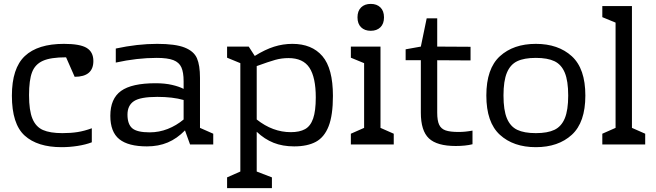

<svg xmlns="http://www.w3.org/2000/svg" viewBox="-20 -741 3365 985"><path d="M459 -428Q459 -347 363 -347L319 -447Q240 -447 200 -429Q160 -411 144.5 -370.5Q129 -330 129 -253Q129 -174 146.5 -132Q164 -90 200.5 -74Q237 -58 300 -58Q343 -58 378 -63.5Q413 -69 451 -83V-11Q420 1 378.5 7.5Q337 14 296 14Q172 14 106.5 -45.5Q41 -105 41 -250Q41 -391 107.5 -453.5Q174 -516 308 -516Q391 -516 425 -495Q459 -474 459 -428Z M1074 -55V0H955L929 -72Q888 -30 840.5 -10Q793 10 734 10Q638 10 592 -27Q546 -64 546 -147Q546 -235 601 -274.5Q656 -314 778 -314Q826 -314 862.5 -305.5Q899 -297 922 -285V-324Q922 -370 910.5 -395.5Q899 -421 869.5 -432.5Q840 -444 784 -444Q683 -444 574 -420V-492Q685 -516 786 -516Q880 -516 927.5 -497Q975 -478 990.5 -442Q1006 -406 1006 -342V-85ZM748 -62Q796 -62 840.5 -79.5Q885 -97 922 -128V-228Q866 -244 787 -244Q700 -244 667 -222Q634 -200 634 -153Q634 -104 658.5 -83Q683 -62 748 -62Z M1688 -249Q1688 -150 1666 -93.5Q1644 -37 1600.5 -13.5Q1557 10 1489 10Q1430 10 1383.5 -8.5Q1337 -27 1297 -65V139L1375 169V224H1145V169L1213 139V-417L1145 -445V-502H1256L1287 -454Q1340 -487 1386 -501.5Q1432 -516 1480 -516Q1580 -516 1634 -453Q1688 -390 1688 -249ZM1600 -241Q1600 -344 1567.5 -393.5Q1535 -443 1460 -443Q1425 -443 1392.5 -434Q1360 -425 1297 -402V-128Q1379 -63 1472 -63Q1517 -63 1545 -78.5Q1573 -94 1586.5 -133Q1600 -172 1600 -241Z M1950 -652Q1950 -619 1931.5 -601Q1913 -583 1882 -583Q1851 -583 1832.5 -601Q1814 -619 1814 -652Q1814 -685 1832.5 -703Q1851 -721 1882 -721Q1913 -721 1931.5 -703Q1950 -685 1950 -652ZM1932 -85 2000 -55V0H1780V-55L1848 -85V-417L1780 -445V-502H1932Z M2139 -163V-432H2061V-488L2139 -502L2169 -647H2223V-502L2394 -501V-431L2223 -432V-163Q2223 -122 2233 -101Q2243 -80 2266 -72Q2289 -64 2333 -64Q2367 -64 2404 -71V-1Q2368 8 2318 8Q2222 8 2180.5 -31Q2139 -70 2139 -163Z M2983 -251Q2983 -113 2913.5 -49.5Q2844 14 2729 14Q2614 14 2544.5 -49.5Q2475 -113 2475 -251Q2475 -389 2544.5 -452.5Q2614 -516 2729 -516Q2844 -516 2913.5 -452.5Q2983 -389 2983 -251ZM2563 -251Q2563 -176 2580.5 -134Q2598 -92 2633.5 -75Q2669 -58 2729 -58Q2789 -58 2824.5 -75Q2860 -92 2877.5 -134Q2895 -176 2895 -251Q2895 -326 2877.5 -368Q2860 -410 2824.5 -427Q2789 -444 2729 -444Q2669 -444 2633.5 -427Q2598 -410 2580.5 -368Q2563 -326 2563 -251Z M3222 -85 3290 -55V0H3070V-55L3138 -85V-625L3070 -653V-710H3222Z"/></svg>

Font: Rhodium Libre
Style: Regular
Weight: 400
Designer: James Puckett
Foundry: Dunwich Type Founders
Version: Version 1.001; ttfautohint (v1.3)